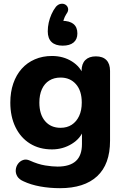

<svg xmlns="http://www.w3.org/2000/svg" viewBox="-20 -794 655 1005"><path d="M294 191Q240 191 190.5 182Q141 173 103 155Q80 145 70.5 129Q61 113 62.5 95Q64 77 74.5 63Q85 49 101 43.5Q117 38 135 46Q179 66 216.5 72Q254 78 281 78Q345 78 377 49Q409 20 409 -40V-116H418Q403 -70 356 -41Q309 -12 252 -12Q186 -12 137 -42.5Q88 -73 61 -128.5Q34 -184 34 -257Q34 -312 49.5 -357Q65 -402 93.5 -434Q122 -466 162.5 -483.5Q203 -501 252 -501Q311 -501 356.5 -472.5Q402 -444 417 -398L407 -366V-423Q407 -460 426.5 -479.5Q446 -499 482 -499Q518 -499 537 -479.5Q556 -460 556 -423V-57Q556 66 488.5 128.5Q421 191 294 191ZM297 -125Q331 -125 355.5 -141Q380 -157 394 -186.5Q408 -216 408 -257Q408 -319 377.5 -353.5Q347 -388 297 -388Q263 -388 238 -372.5Q213 -357 199.5 -327.5Q186 -298 186 -257Q186 -195 216 -160Q246 -125 297 -125ZM308 -555Q270 -555 250 -574Q230 -593 230 -630Q230 -653 235 -675.5Q240 -698 249.5 -719.5Q259 -741 273 -759Q285 -772 299 -774Q313 -776 323.5 -769Q334 -762 336.5 -749Q339 -736 327 -720Q318 -706 313 -689.5Q308 -673 308 -660L305 -685Q344 -685 364.5 -668.5Q385 -652 385 -619Q385 -588 365 -571.5Q345 -555 308 -555Z"/></svg>

Font: Nunito ExtraLight ExtraBold
Style: Regular
Weight: 800
Version: Version 3.602